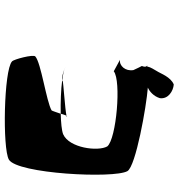

<svg xmlns="http://www.w3.org/2000/svg" viewBox="8 -614 744 800"><g transform="rotate(-90 380.0 -214.0)"><path d="M67 -55C88 -20 336 24 415 30C399 37 379 54 371 80C366 115 401 136 428 138C459 126 475 81 480 74C492 52 499 45 503 27C505 27 506 28 507 28C503 25 499 19 505 5C503 1 494 -16 488 -30C482 -63 506 -90 531 -86L483 -112C444 -80 201 -101 170 -139C148 -177 163 -298 221 -323C237 -329 269 -332 306 -333C312 -350 318 -369 320 -371C358 -393 519 -415 545 -439C554 -448 533 -529 524 -536C487 -570 162 -576 115 -549C56 -515 35 -111 67 -55ZM293 -307C294 -306 297 -307 298 -309C296 -308 292 -308 293 -307ZM298 -309C324 -315 439 -322 443 -325C444 -326 444 -327 445 -327C408 -332 352 -334 306 -333C304 -323 300 -314 298 -309ZM445 -327C465 -324 483 -321 493 -317C481 -322 455 -330 445 -327ZM493 -317C495 -316 496 -316 497 -315ZM499 -314C499 -314 497 -315 497 -315C498 -315 499 -314 499 -314ZM507 24C515 26 511 26 507 24Z"/></g></svg>

Font: Ampere
Style: SCSuExt
Weight: 400
Version: Version 1